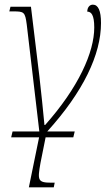

<svg xmlns="http://www.w3.org/2000/svg" viewBox="-20 -565 479 825"><path d="M28 25H148L104 240H211L215 220H201C141 220 141 209 154 135L176 25H295L301 0H183C338 -171 414 -331 414 -466C414 -519 402 -545 379 -545C365 -545 355 -533 355 -515C372 -515 385 -501 385 -447C385 -340 317 -189 174 -28H171C166 -80 157 -172 149 -239L113 -536H25L20 -516H37C83 -516 88 -514 95 -459L149 0H34Z"/></svg>

Font: Noto Serif SemiCondensed Thin
Style: Italic
Weight: 100
Width: 4
Italic angle: -12°
Designer: Monotype Design Team
Foundry: Monotype Imaging Inc.
Version: Version 2.013